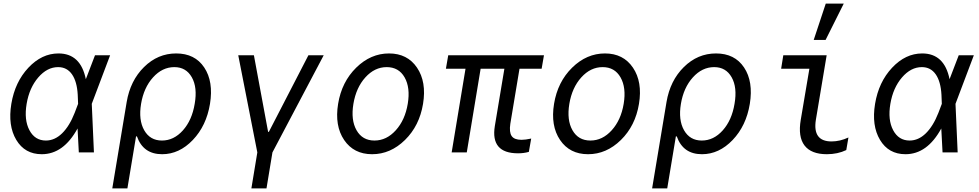

<svg xmlns="http://www.w3.org/2000/svg" viewBox="-20 -847 5440 1067"><path d="M305 -550Q428 -550 457 -407L508 -540H592L490 -270L502 0H418L411 -133Q333 10 212 10Q118 10 70.5 -69.5Q23 -149 43 -270Q63 -391 137.5 -470.5Q212 -550 305 -550ZM395 -220 414 -270 412 -320Q408 -394 380 -434Q352 -474 303 -474Q242 -474 192.5 -416.5Q143 -359 128 -270Q113 -181 143.5 -123.5Q174 -66 235 -66Q284 -66 325 -106Q366 -146 395 -220Z M881 10Q776 10 741 -89H736L688 200H604L684 -280Q704 -399 780.5 -474.5Q857 -550 959 -550Q1063 -550 1115 -472Q1167 -394 1147 -270Q1127 -148 1051.5 -69Q976 10 881 10ZM1062 -270Q1078 -361 1046 -417.5Q1014 -474 949 -474Q882 -474 830.5 -417Q779 -360 764 -270Q749 -180 781.5 -123Q814 -66 880 -66Q946 -66 996.5 -122.5Q1047 -179 1062 -270Z M1377 200 1410 0 1304 -540H1391L1470 -114H1474L1694 -540H1779L1494 0L1461 200Z M2230.5 -69Q2150 10 2048 10Q1946 10 1892.5 -69Q1839 -148 1859 -270Q1879 -392 1959.5 -471Q2040 -550 2142 -550Q2244 -550 2297.5 -471Q2351 -392 2331 -270Q2311 -148 2230.5 -69ZM1961.5 -123Q1994 -66 2061 -66Q2128 -66 2179.5 -123Q2231 -180 2246 -270Q2261 -360 2228.5 -417Q2196 -474 2129 -474Q2062 -474 2010.5 -417Q1959 -360 1944 -270Q1929 -180 1961.5 -123Z M2490 0 2567 -465H2458L2471 -540H3003L2990 -465H2867L2816 -159Q2809 -112 2823.5 -91Q2838 -70 2878 -70Q2900 -70 2932 -77L2919 -3Q2891 5 2859 5Q2705 5 2730 -147L2783 -465H2651L2574 0Z M3430.5 -69Q3350 10 3248 10Q3146 10 3092.5 -69Q3039 -148 3059 -270Q3079 -392 3159.5 -471Q3240 -550 3342 -550Q3444 -550 3497.5 -471Q3551 -392 3531 -270Q3511 -148 3430.5 -69ZM3161.5 -123Q3194 -66 3261 -66Q3328 -66 3379.5 -123Q3431 -180 3446 -270Q3461 -360 3428.5 -417Q3396 -474 3329 -474Q3262 -474 3210.5 -417Q3159 -360 3144 -270Q3129 -180 3161.5 -123Z M3881 10Q3776 10 3741 -89H3736L3688 200H3604L3684 -280Q3704 -399 3780.5 -474.5Q3857 -550 3959 -550Q4063 -550 4115 -472Q4167 -394 4147 -270Q4127 -148 4051.5 -69Q3976 10 3881 10ZM4062 -270Q4078 -361 4046 -417.5Q4014 -474 3949 -474Q3882 -474 3830.5 -417Q3779 -360 3764 -270Q3749 -180 3781.5 -123Q3814 -66 3880 -66Q3946 -66 3996.5 -122.5Q4047 -179 4062 -270Z M4574 -540 4514 -181Q4495 -61 4601 -61Q4648 -61 4695 -83L4683 -13Q4635 10 4575 10Q4488 10 4451 -38.5Q4414 -87 4430 -181L4478 -465H4321L4333 -540ZM4669 -827 4568 -625H4502L4569 -827Z M5105 -550Q5228 -550 5257 -407L5308 -540H5392L5290 -270L5302 0H5218L5211 -133Q5133 10 5012 10Q4918 10 4870.5 -69.5Q4823 -149 4843 -270Q4863 -391 4937.5 -470.5Q5012 -550 5105 -550ZM5195 -220 5214 -270 5212 -320Q5208 -394 5180 -434Q5152 -474 5103 -474Q5042 -474 4992.5 -416.5Q4943 -359 4928 -270Q4913 -181 4943.5 -123.5Q4974 -66 5035 -66Q5084 -66 5125 -106Q5166 -146 5195 -220Z"/></svg>

Font: CommitMono
Style: Italic
Weight: 400
Monospace: yes
Designer: Eigil Nikolajsen
Foundry: Eigil Nikolajsen
Version: Version 1.143